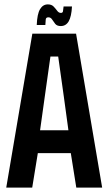

<svg xmlns="http://www.w3.org/2000/svg" viewBox="-20 -850 491 870"><path d="M126 0H8.3L126.5 -697.3H324.7L442.9 0H325.7L300.8 -156.2H151.4ZM183.1 -413.6 161.6 -259.8H290L269 -413.6L243.7 -593.8H208.5ZM268.1 -820.8H306.2Q303.7 -774.9 291.3 -753.4Q278.8 -731.9 255.4 -731.9Q238.3 -731.9 230.2 -741.9Q222.2 -752 216.1 -761.7Q210 -771.5 199.2 -771.5Q188.5 -771.5 187.3 -762.2Q186 -752.9 185.5 -736.8H146.5Q148.4 -786.6 161.4 -808.3Q174.3 -830.1 196.8 -830.1Q213.4 -830.1 222.7 -820.6Q231.9 -811 239 -801.3Q246.1 -791.5 255.9 -791.5Q264.2 -791.5 265.4 -799.1Q266.6 -806.6 268.1 -820.8Z"/></svg>

Font: Agdasima
Style: Bold
Weight: 700
Width: 3
Designer: The DocRepair Project, Patric King
Foundry: Google
Version: Version 2.002